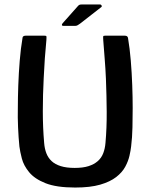

<svg xmlns="http://www.w3.org/2000/svg" viewBox="-20 -833 675 861"><path d="M317 8Q233 8 184 -11.5Q135 -31 110.5 -61Q86 -91 78 -122Q70 -153 67 -176Q63 -216 61 -262Q59 -308 60 -347Q60 -395 62 -450.5Q64 -506 68.5 -561Q73 -616 81 -663Q81 -668 85 -670.5Q89 -673 95 -673Q116 -673 137 -673Q158 -673 179 -673Q187 -673 188 -670.5Q189 -668 188 -653Q184 -613 181 -570.5Q178 -528 176 -483Q172 -407 172 -334Q172 -261 178 -192Q180 -166 188 -145.5Q196 -125 211.5 -110.5Q227 -96 252.5 -88Q278 -80 315 -80Q352 -80 377 -88Q402 -96 418.5 -110.5Q435 -125 443 -146Q451 -167 453 -192Q459 -260 458.5 -332Q458 -404 455 -480Q453 -526 449.5 -569Q446 -612 443 -653Q442 -668 443 -670.5Q444 -673 452 -673Q474 -673 496 -673Q518 -673 539 -673Q546 -673 549.5 -670.5Q553 -668 554 -663Q562 -616 566.5 -561Q571 -506 573 -451Q575 -396 575 -349Q575 -309 574 -262.5Q573 -216 568 -176Q566 -158 560.5 -134Q555 -110 541.5 -85Q528 -60 501 -39Q474 -18 429.5 -5Q385 8 317 8ZM317 -717H264Q258 -717 257.5 -721Q257 -725 262 -730L326 -802Q331 -808 334.5 -810.5Q338 -813 347 -813H429Q433 -813 435.5 -808.5Q438 -804 434 -801L339 -727Q332 -722 327.5 -719.5Q323 -717 317 -717Z"/></svg>

Font: Glory SemiBold
Style: Regular
Weight: 600
Designer: Robert Leuschke
Foundry: Robert Leuschke
Version: Version 1.011